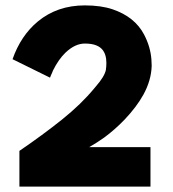

<svg xmlns="http://www.w3.org/2000/svg" viewBox="-20 -692 642 712"><path d="M538 0H52V-132.5Q138.5 -191.5 209.8 -248.5Q281 -305.5 330.5 -365.5L335.5 -371.5Q367 -407.5 372.5 -432Q374.5 -446 374.5 -458.5L373.5 -474Q371 -492.5 362 -505Q353 -517.5 336.5 -524Q320 -530.5 294.5 -530.5Q258.5 -530.5 223 -497Q197 -472 176.5 -430.5L172.5 -420.5Q168.5 -412.5 165.5 -404L26.5 -472.5Q57.5 -560.5 120.5 -612.5Q192.5 -672 294.5 -672Q354.5 -672 397.5 -657.5Q480 -629.5 514.5 -563.5Q538 -518.5 541.5 -471.5Q542.5 -459 542.5 -448Q541 -394 511.5 -340.5Q486.5 -295.5 442.5 -249Q406 -211 366.5 -182Q340.5 -163.5 311 -146.5H538Z"/></svg>

Font: Lucymar Sans ExtraBold
Style: Regular
Weight: 800
Foundry: The League of Moveable Type (original font) / Main changes by Cristiano Sobral with portions from Mirco Monsees
Version: Version 2.001;August 30, 2020;FontCreator 13.0.0.2681 64-bit